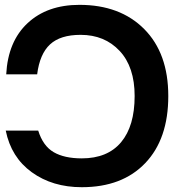

<svg xmlns="http://www.w3.org/2000/svg" viewBox="-20 -758 761 800"><path d="M681.2 -357.9Q681.2 -178.7 585.2 -78.4Q489.3 22 320.8 22Q198.7 22 112.5 -40.3Q26.4 -102.5 3.9 -213.9H139.2Q159.2 -149.9 203.6 -124Q248 -98.1 320.8 -98.1Q428.2 -98.1 484.6 -165.5Q541 -232.9 541 -357.9Q541 -479 478.5 -545.9Q416 -612.8 315.9 -612.8Q231.4 -612.8 188.5 -573Q145.5 -533.2 134.8 -448.2H5.9Q13.2 -585.4 95 -661.6Q176.8 -737.8 311 -737.8Q480.5 -737.8 580.8 -637Q681.2 -536.1 681.2 -357.9Z"/></svg>

Font: Miedinger*
Style: Bold
Weight: 700
Version: Version 001.000